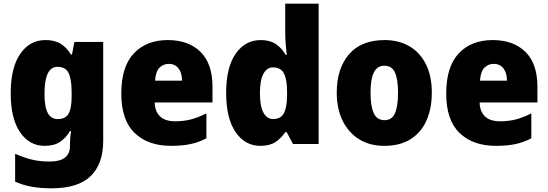

<svg xmlns="http://www.w3.org/2000/svg" viewBox="-20 -846 2967 1040"><path d="M226 -629Q277 -629 309.5 -608.5Q342 -588 364 -551H370L383 -619H539V-83Q539 42 471 108Q403 174 259 174Q199 174 152 165.5Q105 157 62 138V-13Q110 8 152.5 18.5Q195 29 250 29Q359 29 359 -56V-65Q359 -79 360.5 -98.5Q362 -118 365 -136H359Q338 -100 306 -78Q274 -56 222 -56Q139 -56 88.5 -130Q38 -204 38 -341Q38 -479 89.5 -554Q141 -629 226 -629ZM291 -484Q221 -484 221 -338Q221 -266 239 -233.5Q257 -201 293 -201Q335 -201 351.5 -230.5Q368 -260 368 -322V-347Q368 -415 352 -449.5Q336 -484 291 -484Z M889 -629Q1001 -629 1066 -565Q1131 -501 1131 -376V-291H818Q819 -243 846.5 -216Q874 -189 929 -189Q976 -189 1015.5 -199.5Q1055 -210 1098 -232V-97Q1059 -76 1014 -66Q969 -56 906 -56Q782 -56 709.5 -125.5Q637 -195 637 -339Q637 -485 705 -557Q773 -629 889 -629ZM895 -500Q864 -500 843.5 -479Q823 -458 820 -409H966Q966 -451 947 -475.5Q928 -500 895 -500Z M1390 -56Q1307 -56 1256 -130.5Q1205 -205 1205 -343Q1205 -481 1256.5 -555Q1308 -629 1393 -629Q1442 -629 1474 -607.5Q1506 -586 1528 -548H1533Q1530 -575 1527.5 -608Q1525 -641 1525 -669V-826H1706V-66H1567L1533 -130H1525Q1503 -97 1472 -76.5Q1441 -56 1390 -56ZM1459 -201Q1500 -201 1517 -231.5Q1534 -262 1535 -327V-348Q1535 -414 1518.5 -447.5Q1502 -481 1458 -481Q1426 -481 1407 -446.5Q1388 -412 1388 -342Q1388 -269 1407.5 -235Q1427 -201 1459 -201Z M2319 -344Q2319 -259 2290.5 -194Q2262 -129 2204.5 -92.5Q2147 -56 2061 -56Q1982 -56 1924 -92.5Q1866 -129 1835 -194Q1804 -259 1804 -344Q1804 -475 1870.5 -552Q1937 -629 2064 -629Q2139 -629 2196.5 -596Q2254 -563 2286.5 -499Q2319 -435 2319 -344ZM1987 -343Q1987 -271 2004.5 -233Q2022 -195 2063 -195Q2103 -195 2119.5 -233Q2136 -271 2136 -344Q2136 -416 2119.5 -453Q2103 -490 2062 -490Q2023 -490 2005 -453.5Q1987 -417 1987 -343Z M2649 -629Q2761 -629 2826 -565Q2891 -501 2891 -376V-291H2578Q2579 -243 2606.5 -216Q2634 -189 2689 -189Q2736 -189 2775.5 -199.5Q2815 -210 2858 -232V-97Q2819 -76 2774 -66Q2729 -56 2666 -56Q2542 -56 2469.5 -125.5Q2397 -195 2397 -339Q2397 -485 2465 -557Q2533 -629 2649 -629ZM2655 -500Q2624 -500 2603.5 -479Q2583 -458 2580 -409H2726Q2726 -451 2707 -475.5Q2688 -500 2655 -500Z"/></svg>

Font: Noto Sans Malayalam UI SemiCondensed Black
Style: Regular
Weight: 900
Width: 4
Designer: Jelle Bosma - Monotype Design Team
Foundry: Monotype Imaging Inc.
Version: Version 2.104; ttfautohint (v1.8.4.7-5d5b)